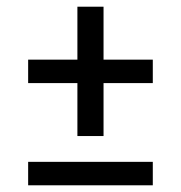

<svg xmlns="http://www.w3.org/2000/svg" viewBox="-20 -553 540 573"><path d="M289 -147H211V-305H64V-375H211V-533H289V-375H436V-305H289ZM64 0V-70H436V0Z"/></svg>

Font: Iosevka Curly
Style: Regular
Weight: 400
Monospace: yes
Designer: Belleve Invis
Foundry: Belleve Invis
Version: Version 22.1.2; ttfautohint (v1.8.4)